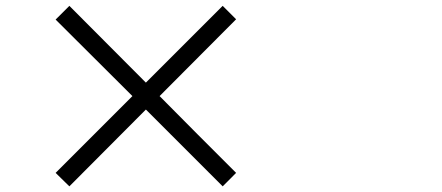

<svg xmlns="http://www.w3.org/2000/svg" viewBox="-20 -702 1540 669"><path d="M221.7 -52.7 173.8 -99.6 441.4 -367.2 173.8 -633.8 221.7 -681.6 488.3 -414.1 755.9 -681.6 802.7 -634.8 536.1 -367.2 668.9 -233.4 802.7 -99.6 755.9 -52.7 488.3 -320.3Z"/></svg>

Font: Bpmf GenSeki Gothic R
Style: R
Weight: 400
Foundry: But Ko
Version: Version 1.320